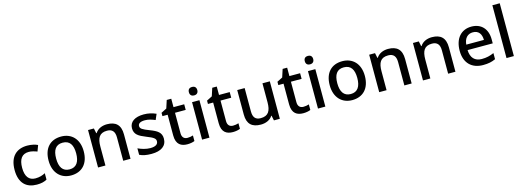

<svg xmlns="http://www.w3.org/2000/svg" viewBox="-1 -1709 7250 2669"><g transform="rotate(-15 3624.5 -375.0)"><path d="M300 10C365 10 407 -1 446 -23V-115C407 -94 362 -79 303 -79C210 -79 161 -144 161 -267C161 -394 208 -459 307 -459C345 -459 389 -446 426 -432L458 -518C423 -535 368 -549 308 -549C160 -549 52 -465 52 -266C52 -75 151 10 300 10Z M1048 -270C1048 -449 943 -549 796 -549C639 -549 542 -449 542 -270C542 -91 648 10 793 10C949 10 1048 -91 1048 -270ZM651 -270C651 -392 694 -461 794 -461C895 -461 939 -392 939 -270C939 -149 895 -77 795 -77C695 -77 651 -149 651 -270Z M1455 -549C1387 -549 1322 -523 1287 -467H1281L1266 -539H1182V0H1288V-272C1288 -394 1323 -462 1433 -462C1509 -462 1544 -420 1544 -336V0H1649V-351C1649 -490 1580 -549 1455 -549Z M2170 -152C2170 -241 2111 -276 2012 -314C1911 -353 1881 -370 1881 -409C1881 -445 1915 -466 1979 -466C2030 -466 2079 -450 2126 -430L2161 -511C2106 -535 2050 -549 1984 -549C1860 -549 1778 -498 1778 -404C1778 -315 1836 -281 1939 -240C2045 -199 2067 -178 2067 -142C2067 -100 2034 -72 1954 -72C1894 -72 1826 -93 1779 -116V-23C1824 -1 1875 10 1951 10C2089 10 2170 -46 2170 -152Z M2490 -76C2444 -76 2412 -104 2412 -162V-458H2566V-539H2412V-660H2347L2310 -546L2231 -506V-458H2306V-160C2306 -27 2379 10 2467 10C2506 10 2548 2 2571 -9V-89C2549 -81 2518 -76 2490 -76Z M2733 -744C2699 -744 2672 -727 2672 -683C2672 -640 2699 -622 2733 -622C2765 -622 2793 -640 2793 -683C2793 -727 2765 -744 2733 -744ZM2785 -539H2679V0H2785Z M3145 -76C3099 -76 3067 -104 3067 -162V-458H3221V-539H3067V-660H3002L2965 -546L2886 -506V-458H2961V-160C2961 -27 3034 10 3122 10C3161 10 3203 2 3226 -9V-89C3204 -81 3173 -76 3145 -76Z M3798 -539H3692V-266C3692 -144 3656 -77 3545 -77C3470 -77 3436 -118 3436 -202V-539H3329V-186C3329 -49 3398 10 3524 10C3592 10 3658 -15 3693 -71H3698L3713 0H3798Z M4158 -76C4112 -76 4080 -104 4080 -162V-458H4234V-539H4080V-660H4015L3978 -546L3899 -506V-458H3974V-160C3974 -27 4047 10 4135 10C4174 10 4216 2 4239 -9V-89C4217 -81 4186 -76 4158 -76Z M4401 -744C4367 -744 4340 -727 4340 -683C4340 -640 4367 -622 4401 -622C4433 -622 4461 -640 4461 -683C4461 -727 4433 -744 4401 -744ZM4453 -539H4347V0H4453Z M5094 -270C5094 -449 4989 -549 4842 -549C4685 -549 4588 -449 4588 -270C4588 -91 4694 10 4839 10C4995 10 5094 -91 5094 -270ZM4697 -270C4697 -392 4740 -461 4840 -461C4941 -461 4985 -392 4985 -270C4985 -149 4941 -77 4841 -77C4741 -77 4697 -149 4697 -270Z M5501 -549C5433 -549 5368 -523 5333 -467H5327L5312 -539H5228V0H5334V-272C5334 -394 5369 -462 5479 -462C5555 -462 5590 -420 5590 -336V0H5695V-351C5695 -490 5626 -549 5501 -549Z M6131 -549C6063 -549 5998 -523 5963 -467H5957L5942 -539H5858V0H5964V-272C5964 -394 5999 -462 6109 -462C6185 -462 6220 -420 6220 -336V0H6325V-351C6325 -490 6256 -549 6131 -549Z M6700 -549C6555 -549 6457 -446 6457 -265C6457 -84 6565 10 6722 10C6798 10 6848 -1 6902 -26V-114C6845 -89 6795 -76 6726 -76C6626 -76 6569 -136 6566 -247H6928V-305C6928 -455 6841 -549 6700 -549ZM6700 -467C6783 -467 6821 -409 6822 -325H6568C6576 -416 6624 -467 6700 -467Z M7166 0V-760H7060V0Z"/></g></svg>

Font: Noto Sans Arabic UI Md
Style: Regular
Weight: 500
Designer: Monotype Design Team, Nadine Chahine and Nizar Qandah
Foundry: Monotype Imaging Inc.
Version: Version 2.010